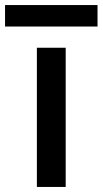

<svg xmlns="http://www.w3.org/2000/svg" viewBox="-71 -740 406 760"><path d="M189 -551V0H75V-551ZM315 -720V-635H-51V-720Z"/></svg>

Font: Poppins-tnum Medium
Style: Regular
Weight: 500
Designer: Ninad Kale (Devanagari), Jonny Pinhorn (Latin)
Foundry: Indian Type Foundry
Version: Version 4.004